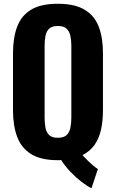

<svg xmlns="http://www.w3.org/2000/svg" viewBox="-20 -840 616 1020"><path d="M466 160Q443 149 413 126Q383 103 354 72.5Q325 42 305 10Q301 11 296.5 11Q292 11 287 11Q198 11 146 -21Q94 -53 71.5 -112.5Q49 -172 49 -255V-557Q49 -640 71.5 -699Q94 -758 146 -789Q198 -820 287 -820Q377 -820 429.5 -788.5Q482 -757 504.5 -698.5Q527 -640 527 -557V-255Q527 -197 516.5 -150.5Q506 -104 482 -70Q458 -36 418 -16Q431 -2 445 12Q459 26 473 38Q487 50 500 58ZM287 -108Q319 -108 334 -122.5Q349 -137 354 -161.5Q359 -186 359 -214V-597Q359 -625 354 -649Q349 -673 334 -687.5Q319 -702 287 -702Q256 -702 241 -687.5Q226 -673 221.5 -649Q217 -625 217 -597V-214Q217 -186 221.5 -161.5Q226 -137 241 -122.5Q256 -108 287 -108Z"/></svg>

Font: Oswald SemiBold
Style: Regular
Weight: 600
Designer: Vernon Adams
Foundry: Vernon Adams
Version: Version 4.100; ttfautohint (v1.8.1.43-b0c9)